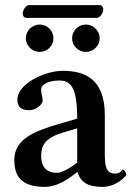

<svg xmlns="http://www.w3.org/2000/svg" viewBox="-20 -721 516 751"><path d="M281 -48H283C295 -10 321 10 381 10C436 10 474 -33 474 -38C474 -45 465 -58 461 -58C455 -58 454 -42 430 -42C391 -42 390 -80 390 -126V-271C390 -415 308 -444 226 -444C153 -444 48 -392 48 -332C48 -306 59 -290 95 -290C123 -290 147 -314 147 -328C147 -340 141 -351 141 -371C141 -393 174 -406 212 -406C254 -406 282 -384 282 -257L210 -236C107 -206 36 -174 36 -95C36 -26 69 10 156 10C198 10 243 -15 281 -48ZM282 -85C257 -65 222 -45 204 -45C156 -45 141 -75 141 -110C141 -151 155 -181 225 -202L282 -219ZM358 -651C372 -651 384 -671 384 -684C384 -692 380 -701 370 -701H94C81 -701 69 -681 69 -669C69 -660 73 -651 84 -651ZM81 -571C81 -542 106 -518 135 -518C165 -518 189 -542 189 -571C189 -601 165 -625 135 -625C106 -625 81 -601 81 -571ZM262 -571C262 -542 286 -518 316 -518C345 -518 370 -542 370 -571C370 -601 345 -625 316 -625C286 -625 262 -601 262 -571Z"/></svg>

Font: Libertinus Serif Semibold
Style: Regular
Weight: 600
Designer: Philipp H. Poll, Khaled Hosny
Foundry: Caleb Maclennan
Version: Version 7.050;RELEASE